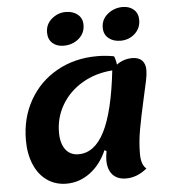

<svg xmlns="http://www.w3.org/2000/svg" viewBox="-58 -888 862 965"><g transform="rotate(-5 373.5 -405.0)"><path d="M645 -16Q595 25 540 25Q496 25 472 -1Q448 -27 448 -75Q448 -93 453 -121L443 -126Q412 -55 358 -15Q304 25 239 25Q184 25 142 -4Q100 -33 77 -86.5Q54 -140 54 -210Q54 -322 104.5 -411Q155 -500 244.5 -550Q334 -600 447 -600Q490 -600 532 -592Q540 -574 543 -549Q578 -575 622 -575Q654 -575 671 -558Q688 -541 688 -509Q688 -488 681.5 -456Q675 -424 662 -368Q641 -275 630 -213Q619 -151 619 -92Q619 -37 645 -16ZM517 -522Q432 -516 365 -476.5Q298 -437 260.5 -373.5Q223 -310 223 -235Q223 -179 246.5 -148Q270 -117 312 -117Q393 -117 443.5 -216.5Q494 -316 517 -522ZM207 -740Q207 -782 238.5 -808.5Q270 -835 309 -835Q346 -835 369.5 -815.5Q393 -796 393 -763Q393 -721 361.5 -694Q330 -667 285 -667Q250 -667 228.5 -686.5Q207 -706 207 -740ZM488 -740Q488 -782 521 -808.5Q554 -835 596 -835Q631 -835 652.5 -815.5Q674 -796 674 -763Q674 -721 644 -694Q614 -667 572 -667Q535 -667 511.5 -686.5Q488 -706 488 -740Z"/></g></svg>

Font: Lemonada SemiBold
Style: Regular
Weight: 600
Designer: Mohamed Gaber (Arabic) Eduardo Tunni (Latin)
Foundry: Kief Type Foundry
Version: Version 3.006